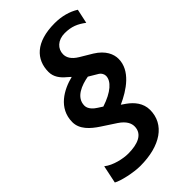

<svg xmlns="http://www.w3.org/2000/svg" viewBox="-278 -834 1112 1112"><g transform="rotate(-45 278.5 -278.0)"><path d="M538 -618 557 -706C516 -732 464 -746 407 -746C251 -746 182 -672 182 -571C182 -531 205 -500 237 -474L257 -456C175 -436 74 -382 74 -268C74 -210 120 -168 172 -134L256 -79C301 -49 312 -19 312 4C312 68 250 90 174 90C134 90 65 76 24 43L1 153C32 171 119 190 173 190C339 190 443 118 443 0C443 -55 409 -95 370 -123L344 -141C427 -178 523 -242 523 -338C523 -376 504 -424 441 -463L369 -506C326 -532 314 -559 314 -584C314 -628 350 -664 407 -664C463 -664 498 -648 538 -618ZM265 -205 237 -223C219 -234 191 -257 191 -286C191 -354 266 -381 324 -391L381 -357C394 -349 402 -333 402 -320C402 -277 354 -234 265 -205Z"/></g></svg>

Font: Perun SemiBold Italic
Style: Regular
Weight: 400
Italic angle: -12°
Foundry: Copyright (c) Stefan Peev, Context Ltd, 2016
Version: Version 1.026